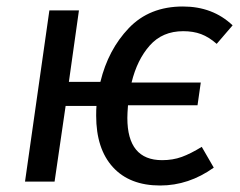

<svg xmlns="http://www.w3.org/2000/svg" viewBox="-20 -559 740 591"><path d="M385 -305H598L588 -235H374Q372 -209 372 -196Q372 -66 479 -66Q512 -66 539.5 -76Q567 -86 601 -107L638 -43Q561 12 473 12Q379 12 327.5 -44.5Q276 -101 276 -203Q276 -223 277 -233H182L148 0H57L132 -527H223L192 -307H289Q313 -406 376.5 -472.5Q440 -539 543 -539Q635 -539 696 -481L647 -424Q623 -445 599 -454Q575 -463 544 -463Q480 -463 441 -419Q402 -375 385 -305Z"/></svg>

Font: Fira Sans
Style: Italic
Weight: 400
Italic angle: -8°
Designer: bBox Type GmbH & Carrois Corporate GbR & Edenspiekermann AG
Foundry: bBox Type GmbH & Carrois Corporate GbR & Edenspiekermann AG
Version: Version 4.301